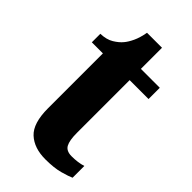

<svg xmlns="http://www.w3.org/2000/svg" viewBox="-210 -723 797 797"><g transform="rotate(45 188.5 -325.0)"><path d="M226 10Q160 10 122 -25Q84 -60 84 -148V-470H19V-520Q54 -521 77 -535Q100 -549 113 -565Q125 -579 136 -602.5Q147 -626 153 -660H241V-536H352V-470H241V-161Q241 -116 252 -96Q263 -76 294 -76Q331 -76 360 -85V-16Q345 -9 311 0.5Q277 10 226 10Z"/></g></svg>

Font: Noto Serif Bengali Condensed ExtraBold
Style: Regular
Weight: 800
Width: 3
Designer: Juan Bruce, Universal Thirst, Indian Type Foundry and the Monotype Design Team.
Foundry: Monotype Imaging Inc.
Version: Version 2.003; ttfautohint (v1.8.4.7-5d5b)